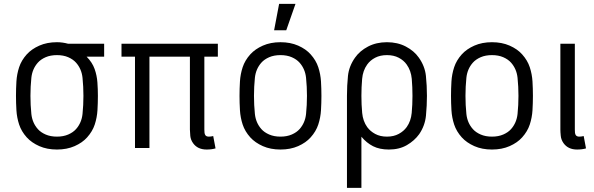

<svg xmlns="http://www.w3.org/2000/svg" viewBox="-20 -750 3011 973"><path d="M268.6 -536.1Q296.9 -536.1 325.2 -528.3H507.8V-462.9H418.9Q447.8 -433.6 459.5 -400.4Q471.2 -367.2 473.6 -332.5Q476.1 -297.9 476.1 -264.2Q476.1 -228.5 473.9 -191.4Q471.7 -154.3 460.2 -119.1Q448.7 -84 421.4 -53.7Q397.5 -26.9 358.2 -9.5Q318.8 7.8 268.6 7.8Q218.3 7.8 179.2 -9.5Q140.1 -26.9 115.7 -53.7Q88.4 -84 76.9 -119.1Q65.4 -154.3 63.2 -191.4Q61 -228.5 61 -264.2Q61 -300.3 63.2 -337.2Q65.4 -374 76.9 -409.2Q88.4 -444.3 115.7 -474.6Q140.1 -501.5 179.2 -518.8Q218.3 -536.1 268.6 -536.1ZM268.6 -470.7Q235.8 -470.7 211.2 -460Q186.5 -449.2 171.4 -432.1Q143.6 -400.4 138.9 -355.7Q134.3 -311 134.3 -264.2Q134.3 -217.3 138.9 -172.6Q143.6 -127.9 171.4 -96.2Q186.5 -79.1 211.2 -68.4Q235.8 -57.6 268.6 -57.6Q301.3 -57.6 325.9 -68.4Q350.6 -79.1 365.7 -96.2Q393.6 -127.9 398.2 -172.6Q402.8 -217.3 402.8 -264.2Q402.8 -311 398.2 -355.7Q393.6 -400.4 365.7 -432.1Q350.6 -449.2 325.9 -460Q301.3 -470.7 268.6 -470.7Z M595.7 -528.3H1084V-462.9H1015.6V-93.3Q1015.6 -85.4 1016.4 -77.6Q1017.1 -69.8 1021 -64.5Q1026.4 -57.6 1038.1 -57.6Q1048.8 -57.6 1060.5 -60.5L1072.3 2Q1052.7 7.8 1027.3 7.8Q981.4 7.8 958.5 -24.4Q946.3 -41.5 944.3 -61.3Q942.4 -81.1 942.4 -93.3V-462.9H737.3V0H664.1V-462.9H595.7Z M1401.4 -536.1Q1451.7 -536.1 1491 -518.8Q1530.3 -501.5 1554.2 -474.6Q1581.5 -444.3 1593 -409.2Q1604.5 -374 1606.7 -337.2Q1608.9 -300.3 1608.9 -264.2Q1608.9 -228.5 1606.7 -191.4Q1604.5 -154.3 1593 -119.1Q1581.5 -84 1554.2 -53.7Q1530.3 -26.9 1491 -9.5Q1451.7 7.8 1401.4 7.8Q1351.1 7.8 1312 -9.5Q1272.9 -26.9 1248.5 -53.7Q1221.2 -84 1209.7 -119.1Q1198.2 -154.3 1196 -191.4Q1193.8 -228.5 1193.8 -264.2Q1193.8 -300.3 1196 -337.2Q1198.2 -374 1209.7 -409.2Q1221.2 -444.3 1248.5 -474.6Q1272.9 -501.5 1312 -518.8Q1351.1 -536.1 1401.4 -536.1ZM1401.4 -470.7Q1368.7 -470.7 1344 -460Q1319.3 -449.2 1304.2 -432.1Q1276.4 -400.4 1271.7 -355.7Q1267.1 -311 1267.1 -264.2Q1267.1 -217.3 1271.7 -172.6Q1276.4 -127.9 1304.2 -96.2Q1319.3 -79.1 1344 -68.4Q1368.7 -57.6 1401.4 -57.6Q1434.1 -57.6 1458.7 -68.4Q1483.4 -79.1 1498.5 -96.2Q1526.4 -127.9 1531 -172.6Q1535.6 -217.3 1535.6 -264.2Q1535.6 -311 1531 -355.7Q1526.4 -400.4 1498.5 -432.1Q1483.4 -449.2 1458.7 -460Q1434.1 -470.7 1401.4 -470.7ZM1477.5 -730.5 1430.7 -596.7H1369.1L1394.5 -730.5Z M1940.9 -536.1Q1994.6 -536.1 2036.6 -514.2Q2078.6 -492.2 2102.5 -458Q2133.3 -414.6 2138.4 -365.5Q2143.6 -316.4 2143.6 -264.2Q2143.6 -215.3 2138.7 -164.3Q2133.8 -113.3 2104.5 -70.3Q2080.6 -37.1 2042 -14.6Q2003.4 7.8 1950.7 7.8Q1903.8 7.8 1870.6 -9Q1837.4 -25.9 1811.5 -57.1V202.1H1738.3V-264.2Q1738.3 -316.4 1743.4 -365.5Q1748.5 -414.6 1779.3 -458Q1803.2 -492.2 1845.2 -514.2Q1887.2 -536.1 1940.9 -536.1ZM1940.9 -470.7Q1906.7 -470.7 1881.3 -457.5Q1856 -444.3 1840.8 -422.9Q1818.8 -392.1 1815.2 -350.3Q1811.5 -308.6 1811.5 -264.2Q1811.5 -219.2 1815.4 -177.7Q1819.3 -136.2 1840.8 -106Q1856 -85 1881.3 -71.3Q1906.7 -57.6 1940.9 -57.6Q1975.1 -57.6 2000.5 -71.3Q2025.9 -85 2041 -106Q2062.5 -136.2 2066.4 -177.7Q2070.3 -219.2 2070.3 -264.2Q2070.3 -308.6 2066.7 -350.3Q2063 -392.1 2041 -422.9Q2025.9 -444.3 2000.5 -457.5Q1975.1 -470.7 1940.9 -470.7Z M2473.1 -536.1Q2523.4 -536.1 2562.7 -518.8Q2602.1 -501.5 2626 -474.6Q2653.3 -444.3 2664.8 -409.2Q2676.3 -374 2678.5 -337.2Q2680.7 -300.3 2680.7 -264.2Q2680.7 -228.5 2678.5 -191.4Q2676.3 -154.3 2664.8 -119.1Q2653.3 -84 2626 -53.7Q2602.1 -26.9 2562.7 -9.5Q2523.4 7.8 2473.1 7.8Q2422.9 7.8 2383.8 -9.5Q2344.7 -26.9 2320.3 -53.7Q2293 -84 2281.5 -119.1Q2270 -154.3 2267.8 -191.4Q2265.6 -228.5 2265.6 -264.2Q2265.6 -300.3 2267.8 -337.2Q2270 -374 2281.5 -409.2Q2293 -444.3 2320.3 -474.6Q2344.7 -501.5 2383.8 -518.8Q2422.9 -536.1 2473.1 -536.1ZM2473.1 -470.7Q2440.4 -470.7 2415.8 -460Q2391.1 -449.2 2376 -432.1Q2348.1 -400.4 2343.5 -355.7Q2338.9 -311 2338.9 -264.2Q2338.9 -217.3 2343.5 -172.6Q2348.1 -127.9 2376 -96.2Q2391.1 -79.1 2415.8 -68.4Q2440.4 -57.6 2473.1 -57.6Q2505.9 -57.6 2530.5 -68.4Q2555.2 -79.1 2570.3 -96.2Q2598.1 -127.9 2602.8 -172.6Q2607.4 -217.3 2607.4 -264.2Q2607.4 -311 2602.8 -355.7Q2598.1 -400.4 2570.3 -432.1Q2555.2 -449.2 2530.5 -460Q2505.9 -470.7 2473.1 -470.7Z M2819.8 -93.3V-528.3H2893.1V-93.3Q2893.1 -85.4 2893.8 -77.6Q2894.5 -69.8 2898.4 -64.5Q2903.8 -57.6 2915.5 -57.6Q2926.3 -57.6 2938 -60.5L2949.7 2Q2930.2 7.8 2904.8 7.8Q2858.9 7.8 2835.9 -24.4Q2823.7 -41.5 2821.8 -61.3Q2819.8 -81.1 2819.8 -93.3Z"/></svg>

Font: Gidole
Style: Regular
Weight: 400
Version: Version 2.100; ttfautohint (v1.8.4.7-5d5b)